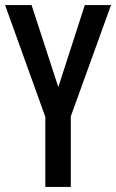

<svg xmlns="http://www.w3.org/2000/svg" viewBox="-20 -734 456 754"><path d="M209 -392 313 -714H416L258 -277V0H158V-275L0 -714H104Z"/></svg>

Font: Noto Sans Ethiopic ExtraCondensed Medium
Style: Regular
Weight: 500
Width: 2
Designer: Monotype Design Team
Foundry: Monotype Imaging Inc.
Version: Version 2.102; ttfautohint (v1.8.4.7-5d5b)